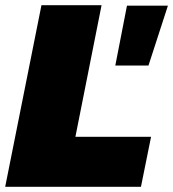

<svg xmlns="http://www.w3.org/2000/svg" viewBox="-25 -721 668 741"><path d="M266 -193H558L519 0H-5L135 -701H367ZM465 -699H623L548 -468H420Z"/></svg>

Font: Gontserrat Black
Style: Italic
Weight: 900
Italic angle: -11.3°
Designer: Julieta Ulanovsky
Foundry: Julieta Ulanovsky
Version: Version 6.001